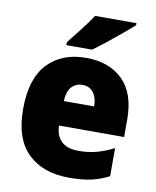

<svg xmlns="http://www.w3.org/2000/svg" viewBox="-86 -926 740 909"><g transform="rotate(10 284.0 -471.0)"><path d="M290 -656Q402 -656 467 -592Q532 -528 532 -403V-318H219Q220 -270 247.5 -243Q275 -216 330 -216Q377 -216 416.5 -226.5Q456 -237 499 -259V-124Q460 -103 415 -93Q370 -83 307 -83Q183 -83 110.5 -152.5Q38 -222 38 -366Q38 -512 106 -584Q174 -656 290 -656ZM296 -527Q265 -527 244.5 -506Q224 -485 221 -436H367Q367 -478 348 -502.5Q329 -527 296 -527ZM496 -849Q476 -831 442.5 -803Q409 -775 373 -746.5Q337 -718 311 -699H187V-713Q212 -745 244 -785.5Q276 -826 297 -859H496Z"/></g></svg>

Font: Noto Sans Telugu UI SemiCondensed Black
Style: Regular
Weight: 900
Width: 4
Designer: Jelle Bosma - Monotype Design Team
Foundry: Monotype Imaging Inc.
Version: Version 2.005; ttfautohint (v1.8.4.7-5d5b)